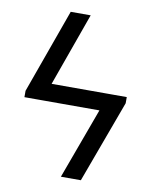

<svg xmlns="http://www.w3.org/2000/svg" viewBox="-82 -780 664 841"><g transform="rotate(10 250.0 -359.5)"><path d="M401.4 -393.6V-315.4H95.7V-393.6ZM252.9 -718.8 108.4 -315.4H29.3V-343.8L164.1 -718.8ZM470.7 -366.2 335.9 0H247.1L391.6 -393.6H470.7Z"/></g></svg>

Font: Inter Display V
Style: Regular
Weight: 400
Designer: Rasmus Andersson
Foundry: rsms
Version: Version 3.015;git-src